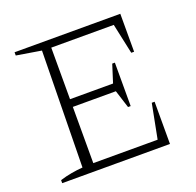

<svg xmlns="http://www.w3.org/2000/svg" viewBox="-115 -767 909 889"><g transform="rotate(-20 339.0 -322.5)"><path d="M562 -208H576V0H45V-15Q74 -24 102.5 -29Q131 -34 158 -36L167 -609L45 -629V-645H566V-458H552L520 -607H212V-353H424L452 -441H465V-227H452L424 -315H212V-38H529Z"/></g></svg>

Font: Piazzolla SC ExtraLight
Style: Regular
Weight: 200
Designer: Juan Pablo del Peral
Foundry: Huerta Tipografica
Version: Version 1.330